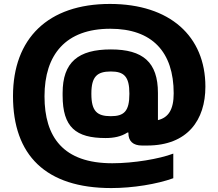

<svg xmlns="http://www.w3.org/2000/svg" viewBox="-20 -724 1108 975"><path d="M860 181V56C789 83 659 105 550 105C301 105 206 -28 206 -235C206 -447 314 -578 540 -578C753 -578 862 -460 862 -250C862 -167 835 -127 782 -114V-252C782 -408 706 -473 543 -473C377 -473 298 -408 298 -252V-239C298 -78 365 -23 516 -23C557 -23 595 -30 627 -51H632V-48C632 -7 656 15 701 15H727C933 15 1023 -115 1023 -284C1023 -540 843 -704 538 -704C224 -704 46 -529 46 -236C46 64 212 231 545 231C655 231 777 211 860 181ZM444 -247V-249C444 -335 473 -361 543 -361C610 -361 637 -335 637 -249V-247C637 -159 610 -134 543 -134C473 -134 444 -159 444 -247Z"/></svg>

Font: LT Wave Black
Style: Regular
Weight: 900
Designer: Daniel Lyons
Version: Version 2.5 (Glyphs App)